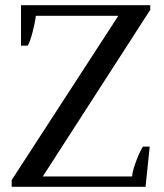

<svg xmlns="http://www.w3.org/2000/svg" viewBox="-20 -720 631 740"><path d="M25 -26 436 -659H118Q116 -637 106 -598Q96 -559 87 -544H61V-700H559V-682L145 -40H489Q491 -63 505.5 -101Q520 -139 531 -155H557L541 0H25Z"/></svg>

Font: Trirong Medium
Style: Regular
Weight: 500
Designer: Katatrad Team
Foundry: CadsonDemak
Version: Version 1.001